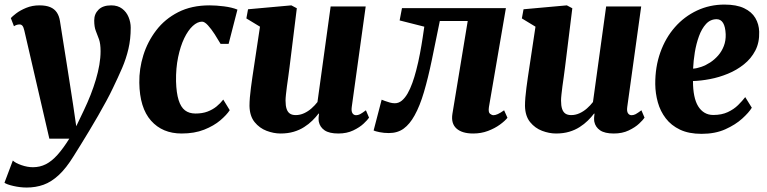

<svg xmlns="http://www.w3.org/2000/svg" viewBox="-49 -588 3437 860"><path d="M60 -451Q56.5 -466.5 51.5 -472.5Q46.5 -478.5 39 -478.5Q32.5 -478.5 26.5 -476.8Q20.5 -475 13.5 -470.5L-0.5 -507Q5.5 -514 23.2 -527.8Q41 -541.5 68.2 -552.8Q95.5 -564 127.5 -564Q157 -564 176 -556Q195 -548 205.5 -532.2Q216 -516.5 219.5 -494Q226.5 -448 234.2 -401Q242 -354 249.2 -306.8Q256.5 -259.5 264 -212.2Q271.5 -165 278.5 -118.5L292.5 -22.5L326 -92.5Q343 -128 356.8 -163Q370.5 -198 380.5 -231.8Q390.5 -265.5 396 -297.5Q401.5 -329.5 401.5 -358.5Q401.5 -392 394.5 -411.8Q387.5 -431.5 380.2 -449.5Q373 -467.5 373 -496.5Q373 -525.5 392.5 -544.8Q412 -564 449 -564Q478.5 -564 498 -549.2Q517.5 -534.5 527 -511.2Q536.5 -488 536.5 -464Q536.5 -412.5 526.2 -368.8Q516 -325 497.8 -282.8Q479.5 -240.5 456.5 -193Q444.5 -167.5 427.2 -135.5Q410 -103.5 390.2 -69.2Q370.5 -35 350.5 -1.8Q330.5 31.5 312.5 60.5Q294.5 89.5 281 111Q247.5 165.5 214.2 196.2Q181 227 146 239.5Q111 252 70.5 252Q41.5 252 11 245Q-19.5 238 -29 230.5L8.5 131Q19.5 142 46.5 151.5Q73.5 161 98.5 161Q130 161 156.5 147.5Q183 134 208.5 105.5Q234 77 261.5 33H172Z M764.5 10Q678.5 10 627.5 -47.5Q576.5 -105 575 -217.5Q574 -279.5 593 -340.5Q612 -401.5 650.8 -452.2Q689.5 -503 749.2 -533.5Q809 -564 889.5 -564Q919 -564 954.5 -559.5Q990 -555 1014.5 -545L975 -391.5H939Q927.5 -411.5 912.5 -434.8Q897.5 -458 882.5 -474.5Q867.5 -491 856 -491Q835.5 -491 814.5 -471.8Q793.5 -452.5 776.2 -416.8Q759 -381 748.8 -331.8Q738.5 -282.5 739.5 -223.5Q741 -171.5 751 -139.8Q761 -108 779.5 -93.8Q798 -79.5 826.5 -79.5Q857.5 -79.5 880.5 -88.2Q903.5 -97 920.8 -111Q938 -125 951 -142L980 -94.5Q966.5 -73.5 937.8 -49Q909 -24.5 865.5 -7.2Q822 10 764.5 10Z M1207.5 10Q1177 10 1145.2 -2Q1113.5 -14 1091.5 -41Q1069.5 -68 1068.5 -113.5Q1068.5 -130.5 1070.2 -151.5Q1072 -172.5 1075 -195.5Q1078 -218.5 1081.5 -242.5Q1085 -266.5 1088.5 -289L1115.5 -468.5L1054.5 -505.5L1062 -546.5L1256 -564L1280.5 -551L1248 -288Q1245.5 -266.5 1242.2 -244.2Q1239 -222 1236.2 -201.5Q1233.5 -181 1231.8 -164.5Q1230 -148 1230 -137.5Q1230 -114.5 1234.8 -100.2Q1239.5 -86 1249.5 -79.2Q1259.5 -72.5 1275.5 -72.5Q1295 -72.5 1313 -80.8Q1331 -89 1346.2 -102.5Q1361.5 -116 1373 -131L1432 -559H1589L1526.5 -108.5Q1524 -89.5 1529.8 -80.8Q1535.5 -72 1546 -72Q1555 -72 1563.8 -76.5Q1572.5 -81 1590 -94L1604 -61Q1598 -51.5 1580 -34.5Q1562 -17.5 1533.2 -3.8Q1504.5 10 1466.5 10Q1426 10 1405 -4.2Q1384 -18.5 1379 -43Q1378.5 -46 1378.2 -50.2Q1378 -54.5 1378 -59.2Q1378 -64 1378.8 -69Q1379.5 -74 1380 -78.5L1378 -79.5Q1366 -63.5 1350 -47.8Q1334 -32 1313.2 -18.8Q1292.5 -5.5 1266.5 2.2Q1240.5 10 1207.5 10Z M2141 -108.5Q2137.5 -85 2145.8 -78.5Q2154 -72 2161.5 -72Q2169.5 -72 2180.8 -77Q2192 -82 2209 -94L2224 -60.5Q2212.5 -46 2189.8 -29.5Q2167 -13 2136.5 -1.5Q2106 10 2070.5 10Q2020.5 10 1995.5 -12.5Q1970.5 -35 1977.5 -78.5L2046 -494H1921Q1902 -399.5 1885.2 -319Q1868.5 -238.5 1850 -175.8Q1831.5 -113 1808 -71Q1786.5 -32 1759.2 -12Q1732 8 1692.5 8Q1671 8 1651.2 4Q1631.5 0 1624.5 -3.5L1660.5 -141.5Q1665.5 -139.5 1675.2 -135.8Q1685 -132 1696.8 -128.8Q1708.5 -125.5 1719.5 -125.5Q1736.5 -125.5 1750.8 -137.2Q1765 -149 1776.8 -169.5Q1788.5 -190 1798 -216.5Q1807.5 -243 1815 -272Q1825 -310 1832.2 -348.8Q1839.5 -387.5 1844.2 -419.2Q1849 -451 1851.5 -468.5L1741 -496.5L1751.5 -551.5H2217Z M2441.5 10Q2411 10 2379.2 -2Q2347.5 -14 2325.5 -41Q2303.5 -68 2302.5 -113.5Q2302.5 -130.5 2304.2 -151.5Q2306 -172.5 2309 -195.5Q2312 -218.5 2315.5 -242.5Q2319 -266.5 2322.5 -289L2349.5 -468.5L2288.5 -505.5L2296 -546.5L2490 -564L2514.5 -551L2482 -288Q2479.5 -266.5 2476.2 -244.2Q2473 -222 2470.2 -201.5Q2467.5 -181 2465.8 -164.5Q2464 -148 2464 -137.5Q2464 -114.5 2468.8 -100.2Q2473.5 -86 2483.5 -79.2Q2493.5 -72.5 2509.5 -72.5Q2529 -72.5 2547 -80.8Q2565 -89 2580.2 -102.5Q2595.5 -116 2607 -131L2666 -559H2823L2760.5 -108.5Q2758 -89.5 2763.8 -80.8Q2769.5 -72 2780 -72Q2789 -72 2797.8 -76.5Q2806.5 -81 2824 -94L2838 -61Q2832 -51.5 2814 -34.5Q2796 -17.5 2767.2 -3.8Q2738.5 10 2700.5 10Q2660 10 2639 -4.2Q2618 -18.5 2613 -43Q2612.5 -46 2612.2 -50.2Q2612 -54.5 2612 -59.2Q2612 -64 2612.8 -69Q2613.5 -74 2614 -78.5L2612 -79.5Q2600 -63.5 2584 -47.8Q2568 -32 2547.2 -18.8Q2526.5 -5.5 2500.5 2.2Q2474.5 10 2441.5 10Z M3318.5 -105.5Q3305.5 -84 3275.5 -56.8Q3245.5 -29.5 3200 -9Q3154.5 11.5 3093.5 11.5Q3036.5 11.5 2997 -7.2Q2957.5 -26 2933 -58Q2908.5 -90 2897.5 -129.8Q2886.5 -169.5 2886 -211Q2885.5 -288.5 2908.8 -353.5Q2932 -418.5 2974 -466.2Q3016 -514 3073 -540.8Q3130 -567.5 3196 -567.5Q3250 -567.5 3284 -551.2Q3318 -535 3334.2 -507.5Q3350.5 -480 3351.5 -446Q3353 -397.5 3334.2 -361.5Q3315.5 -325.5 3283.2 -299.8Q3251 -274 3211.5 -257.8Q3172 -241.5 3131.2 -233.8Q3090.5 -226 3055 -225Q3055 -187.5 3060.8 -159.2Q3066.5 -131 3078.2 -112Q3090 -93 3107 -83Q3124 -73 3146 -73Q3183.5 -73 3210.8 -85.8Q3238 -98.5 3257 -117.2Q3276 -136 3289 -153ZM3161 -502Q3133 -502 3113.5 -480.8Q3094 -459.5 3081.8 -425.8Q3069.5 -392 3063.2 -353.5Q3057 -315 3055.5 -280.5Q3072 -281.5 3092.2 -288.5Q3112.5 -295.5 3132 -308.2Q3151.5 -321 3167.8 -339.5Q3184 -358 3193.2 -382Q3202.5 -406 3201.5 -435Q3200 -468.5 3189.8 -485.2Q3179.5 -502 3161 -502Z"/></svg>

Font: Merriweather 28pt Black
Style: Italic
Weight: 900
Italic angle: -7.8°
Version: Version 2.101